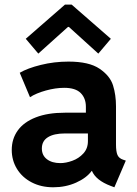

<svg xmlns="http://www.w3.org/2000/svg" viewBox="-20 -794 586 822"><path d="M30.3 -152.3Q30.3 -199.7 56.2 -235.6Q82 -271.5 133.3 -291.5Q184.6 -311.5 257.8 -311.5H347.7V-336.9Q347.7 -373.5 325.4 -395.8Q303.2 -418 254.9 -418Q217.8 -418 176.3 -406.5Q134.8 -395 108.4 -377.9L64.5 -482.4Q97.7 -502 154.8 -516.1Q211.9 -530.3 273.4 -530.3Q361.3 -530.3 406.2 -499.8Q451.2 -469.2 463.9 -428.5Q476.6 -387.7 476.6 -338.9V-175.8Q476.6 -145 482.9 -130.6Q489.3 -116.2 506.8 -110.4L518.6 -106.4L469.7 7.8L454.1 2Q390.6 -22 373.5 -62.5H372.6Q350.6 -32.2 305.9 -12.2Q261.2 7.8 208 7.8Q156.2 7.8 115.7 -13.2Q75.2 -34.2 52.7 -70.8Q30.3 -107.4 30.3 -152.3ZM238.3 -95.7Q262.2 -95.7 289.8 -105.7Q317.4 -115.7 336.9 -137Q356.4 -158.2 356.4 -189.5V-222.7H258.8Q210.9 -222.7 185.1 -206.5Q159.2 -190.4 159.2 -158.2Q159.2 -128.9 180.9 -112.3Q202.6 -95.7 238.3 -95.7ZM90.3 -627.9 258.3 -774.4H286.6L454.6 -627.9L400.9 -564.5L274.9 -678.7H271L144 -564.5Z"/></svg>

Font: Reddit Sans Vanilla
Style: Bold
Weight: 700
Designer: Stephen Hutchings
Foundry: Reddit
Version: Version 1.013